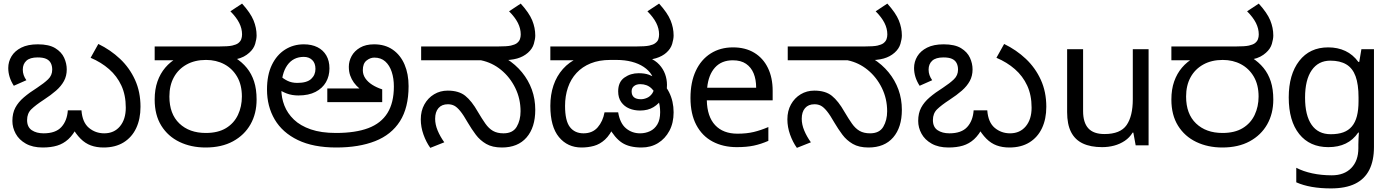

<svg xmlns="http://www.w3.org/2000/svg" viewBox="-20 -810 7762 1070"><path d="M557 12Q518 12 486.5 0.5Q455 -11 429 -37Q403 -63 379 -105L411 -104Q388 -59 360.5 -34Q333 -9 298.5 1.5Q264 12 218 12Q162 12 124 -9.5Q86 -31 67.5 -65Q49 -99 49 -136Q49 -179 65.5 -210Q82 -241 113 -267.5Q144 -294 187 -321Q225 -346 248 -368Q271 -390 271 -422Q271 -443 263 -458.5Q255 -474 237.5 -482Q220 -490 190 -490Q147 -490 127 -471.5Q107 -453 107 -422Q107 -406 112 -391.5Q117 -377 127 -363L57 -332Q41 -357 33.5 -381.5Q26 -406 26 -431Q26 -466 44 -496Q62 -526 98.5 -544.5Q135 -563 191 -563Q253 -563 288 -541.5Q323 -520 337.5 -488Q352 -456 352 -423Q352 -387 336.5 -358.5Q321 -330 292.5 -305Q264 -280 224 -254Q178 -224 154.5 -201Q131 -178 131 -141Q131 -102 157 -84.5Q183 -67 223 -67Q290 -67 322 -102Q354 -137 358 -195H434Q439 -128 475.5 -97.5Q512 -67 561 -67Q616 -67 648.5 -106Q681 -145 681 -210Q681 -280 656.5 -333Q632 -386 588 -424.5Q544 -463 485 -488L528 -565Q596 -532 649 -482Q702 -432 732.5 -365Q763 -298 763 -215Q763 -147 739 -96Q715 -45 669 -16.5Q623 12 557 12Z M1126 12Q1045 12 980.5 -19Q916 -50 879 -109.5Q842 -169 842 -255Q842 -312 857.5 -356Q873 -400 901 -433Q929 -466 968 -488L986 -474H842V-551H1198Q1252 -551 1274 -556Q1296 -561 1307 -569Q1320 -579 1324.5 -591.5Q1329 -604 1329 -618Q1329 -651 1313 -682.5Q1297 -714 1264 -747L1329 -790Q1376 -738 1393 -696.5Q1410 -655 1410 -612Q1410 -593 1402 -565.5Q1394 -538 1369 -516Q1356 -504 1338 -494.5Q1320 -485 1296 -480L1291 -488Q1329 -464 1355.5 -431.5Q1382 -399 1396 -356Q1410 -313 1410 -255Q1410 -177 1376 -117Q1342 -57 1278.5 -22.5Q1215 12 1126 12ZM1127 -69Q1195 -69 1239.5 -96Q1284 -123 1306 -169.5Q1328 -216 1328 -272Q1328 -337 1301.5 -382.5Q1275 -428 1230 -452Q1185 -476 1128 -476Q1066 -476 1020 -450.5Q974 -425 949 -379.5Q924 -334 924 -272Q924 -175 979.5 -122Q1035 -69 1127 -69Z M1852 -69Q1961 -69 2032.5 -96Q2104 -123 2139.5 -180.5Q2175 -238 2175 -328Q2175 -373 2163 -409.5Q2151 -446 2127 -467.5Q2103 -489 2066 -489Q2043 -489 2022.5 -472.5Q2002 -456 2002 -419Q2002 -394 2016 -373.5Q2030 -353 2054.5 -337.5Q2079 -322 2110 -312V-241H1804V-317H1983Q1965 -332 1952 -350Q1939 -368 1931.5 -389.5Q1924 -411 1924 -438Q1924 -469 1939.5 -497.5Q1955 -526 1986.5 -544.5Q2018 -563 2065 -563Q2126 -563 2169 -533Q2212 -503 2234.5 -450.5Q2257 -398 2257 -330Q2257 -210 2209 -134.5Q2161 -59 2070.5 -23.5Q1980 12 1854 12Q1726 12 1640 -29.5Q1554 -71 1511 -144Q1468 -217 1468 -311Q1468 -392 1495 -448Q1522 -504 1568.5 -533.5Q1615 -563 1673 -563Q1717 -563 1749 -547Q1781 -531 1798.5 -501Q1816 -471 1816 -429Q1816 -386 1796.5 -352Q1777 -318 1738.5 -298Q1700 -278 1643 -278Q1607 -278 1578 -289Q1549 -300 1528.5 -316Q1508 -332 1494 -348L1518 -414Q1527 -402 1543 -386.5Q1559 -371 1582.5 -359.5Q1606 -348 1637 -348Q1690 -348 1714 -370Q1738 -392 1738 -426Q1738 -458 1720 -475.5Q1702 -493 1673 -493Q1614 -493 1581 -446.5Q1548 -400 1548 -315V-311Q1548 -265 1565 -221.5Q1582 -178 1618 -143.5Q1654 -109 1712 -89Q1770 -69 1852 -69Z M2777 12Q2724 12 2689.5 -8Q2655 -28 2631.5 -59.5Q2608 -91 2588 -125Q2563 -169 2545 -191Q2527 -213 2511.5 -221Q2496 -229 2476 -229Q2442 -229 2423.5 -207.5Q2405 -186 2405 -148Q2405 -116 2419 -82.5Q2433 -49 2456 -17L2378 14Q2355 -18 2340 -60Q2325 -102 2325 -145Q2325 -192 2345 -228Q2365 -264 2399 -284.5Q2433 -305 2475 -305Q2537 -305 2573 -276Q2609 -247 2643 -187Q2666 -148 2685 -121Q2704 -94 2727.5 -80.5Q2751 -67 2786 -67Q2838 -67 2859.5 -103.5Q2881 -140 2881 -190Q2881 -260 2851.5 -320Q2822 -380 2772.5 -420.5Q2723 -461 2661 -474H2327V-551H2752Q2806 -551 2827.5 -556Q2849 -561 2860 -569Q2873 -579 2877.5 -591.5Q2882 -604 2882 -618Q2882 -651 2866 -682.5Q2850 -714 2817 -747L2882 -790Q2929 -738 2946 -696.5Q2963 -655 2963 -612Q2963 -593 2955 -565.5Q2947 -538 2922 -516Q2897 -494 2862 -484Q2827 -474 2769 -474H2745L2802 -483Q2853 -451 2889 -407Q2925 -363 2944 -310.5Q2963 -258 2963 -198Q2963 -100 2914.5 -44Q2866 12 2777 12Z M3221 12Q3143 12 3095 -46Q3047 -104 3047 -220Q3047 -282 3064.5 -334Q3082 -386 3117 -425.5Q3152 -465 3202 -487L3217 -474H3047V-551H3523Q3576 -551 3598.5 -556Q3621 -561 3631 -569Q3645 -579 3649 -591.5Q3653 -604 3653 -618Q3653 -651 3637 -682.5Q3621 -714 3588 -747L3653 -790Q3700 -738 3717 -696.5Q3734 -655 3734 -612Q3734 -593 3726 -565.5Q3718 -538 3693 -516Q3683 -507 3668.5 -499Q3654 -491 3636 -485.5Q3618 -480 3594 -477L3597 -488Q3632 -474 3654 -450Q3676 -426 3686.5 -397Q3697 -368 3697 -337Q3697 -319 3694.5 -305Q3692 -291 3684 -275Q3682 -271 3677 -268Q3672 -265 3670 -261Q3653 -232 3622 -213Q3591 -194 3547 -194Q3514 -194 3486.5 -205.5Q3459 -217 3442 -241Q3425 -265 3425 -301Q3425 -353 3459.5 -377.5Q3494 -402 3539 -402Q3573 -402 3596.5 -393.5Q3620 -385 3638 -372Q3683 -347 3708.5 -296.5Q3734 -246 3734 -184Q3734 -125 3710.5 -81Q3687 -37 3647 -12.5Q3607 12 3555 12Q3487 12 3446.5 -14.5Q3406 -41 3371 -104L3403 -109Q3380 -58 3351.5 -32Q3323 -6 3290 3Q3257 12 3221 12ZM3232 -67Q3282 -67 3311 -100.5Q3340 -134 3349 -184H3425Q3435 -123 3468.5 -95Q3502 -67 3547 -67Q3577 -67 3602.5 -79Q3628 -91 3643.5 -117Q3659 -143 3659 -185Q3659 -223 3647 -258.5Q3635 -294 3610.5 -317.5Q3586 -341 3548 -341Q3527 -341 3513.5 -330.5Q3500 -320 3500 -301Q3500 -279 3513 -268Q3526 -257 3552 -257Q3568 -257 3585.5 -264.5Q3603 -272 3615 -289.5Q3627 -307 3627 -337Q3627 -367 3611.5 -392.5Q3596 -418 3567.5 -437Q3539 -456 3500.5 -466Q3462 -476 3416 -476H3381Q3319 -476 3272 -457Q3225 -438 3193 -403.5Q3161 -369 3145 -322Q3129 -275 3129 -220Q3129 -137 3156 -102Q3183 -67 3232 -67Z M4065 -546Q4134 -546 4183.5 -516Q4233 -486 4259.5 -431.5Q4286 -377 4286 -304V-251H3919Q3921 -160 3965.5 -112.5Q4010 -65 4090 -65Q4141 -65 4180.5 -74.5Q4220 -84 4262 -102V-25Q4221 -7 4181 1.5Q4141 10 4086 10Q4010 10 3951.5 -21Q3893 -52 3860.5 -113.5Q3828 -175 3828 -264Q3828 -352 3857.5 -415Q3887 -478 3940.5 -512Q3994 -546 4065 -546ZM4064 -474Q4001 -474 3964.5 -433.5Q3928 -393 3921 -321H4194Q4194 -367 4180 -401Q4166 -435 4137.5 -454.5Q4109 -474 4064 -474Z M4820 12Q4767 12 4732.5 -8Q4698 -28 4674.5 -59.5Q4651 -91 4631 -125Q4606 -169 4588 -191Q4570 -213 4554.5 -221Q4539 -229 4519 -229Q4485 -229 4466.5 -207.5Q4448 -186 4448 -148Q4448 -116 4462 -82.5Q4476 -49 4499 -17L4421 14Q4398 -18 4383 -60Q4368 -102 4368 -145Q4368 -192 4388 -228Q4408 -264 4442 -284.5Q4476 -305 4518 -305Q4580 -305 4616 -276Q4652 -247 4686 -187Q4709 -148 4728 -121Q4747 -94 4770.5 -80.5Q4794 -67 4829 -67Q4881 -67 4902.5 -103.5Q4924 -140 4924 -190Q4924 -260 4894.5 -320Q4865 -380 4815.5 -420.5Q4766 -461 4704 -474H4370V-551H4795Q4849 -551 4870.5 -556Q4892 -561 4903 -569Q4916 -579 4920.5 -591.5Q4925 -604 4925 -618Q4925 -651 4909 -682.5Q4893 -714 4860 -747L4925 -790Q4972 -738 4989 -696.5Q5006 -655 5006 -612Q5006 -593 4998 -565.5Q4990 -538 4965 -516Q4940 -494 4905 -484Q4870 -474 4812 -474H4788L4845 -483Q4896 -451 4932 -407Q4968 -363 4987 -310.5Q5006 -258 5006 -198Q5006 -100 4957.5 -44Q4909 12 4820 12Z M5605 12Q5566 12 5534.5 0.5Q5503 -11 5477 -37Q5451 -63 5427 -105L5459 -104Q5436 -59 5408.5 -34Q5381 -9 5346.5 1.5Q5312 12 5266 12Q5210 12 5172 -9.5Q5134 -31 5115.5 -65Q5097 -99 5097 -136Q5097 -179 5113.5 -210Q5130 -241 5161 -267.5Q5192 -294 5235 -321Q5273 -346 5296 -368Q5319 -390 5319 -422Q5319 -443 5311 -458.5Q5303 -474 5285.5 -482Q5268 -490 5238 -490Q5195 -490 5175 -471.5Q5155 -453 5155 -422Q5155 -406 5160 -391.5Q5165 -377 5175 -363L5105 -332Q5089 -357 5081.5 -381.5Q5074 -406 5074 -431Q5074 -466 5092 -496Q5110 -526 5146.5 -544.5Q5183 -563 5239 -563Q5301 -563 5336 -541.5Q5371 -520 5385.5 -488Q5400 -456 5400 -423Q5400 -387 5384.5 -358.5Q5369 -330 5340.5 -305Q5312 -280 5272 -254Q5226 -224 5202.5 -201Q5179 -178 5179 -141Q5179 -102 5205 -84.5Q5231 -67 5271 -67Q5338 -67 5370 -102Q5402 -137 5406 -195H5482Q5487 -128 5523.5 -97.5Q5560 -67 5609 -67Q5664 -67 5696.5 -106Q5729 -145 5729 -210Q5729 -280 5704.5 -333Q5680 -386 5636 -424.5Q5592 -463 5533 -488L5576 -565Q5644 -532 5697 -482Q5750 -432 5780.5 -365Q5811 -298 5811 -215Q5811 -147 5787 -96Q5763 -45 5717 -16.5Q5671 12 5605 12Z M6381 -536V0H6309L6296 -71H6292Q6275 -43 6248 -25Q6221 -7 6189 1.5Q6157 10 6122 10Q6058 10 6014.5 -10.5Q5971 -31 5949 -74Q5927 -117 5927 -185V-536H6016V-191Q6016 -127 6045 -95Q6074 -63 6135 -63Q6224 -63 6258.5 -113Q6293 -163 6293 -257V-536Z M6792 12Q6711 12 6646.5 -19Q6582 -50 6545 -109.5Q6508 -169 6508 -255Q6508 -312 6523.5 -356Q6539 -400 6567 -433Q6595 -466 6634 -488L6652 -474H6508V-551H6864Q6918 -551 6940 -556Q6962 -561 6973 -569Q6986 -579 6990.5 -591.5Q6995 -604 6995 -618Q6995 -651 6979 -682.5Q6963 -714 6930 -747L6995 -790Q7042 -738 7059 -696.5Q7076 -655 7076 -612Q7076 -593 7068 -565.5Q7060 -538 7035 -516Q7022 -504 7004 -494.5Q6986 -485 6962 -480L6957 -488Q6995 -464 7021.5 -431.5Q7048 -399 7062 -356Q7076 -313 7076 -255Q7076 -177 7042 -117Q7008 -57 6944.5 -22.5Q6881 12 6792 12ZM6793 -69Q6861 -69 6905.5 -96Q6950 -123 6972 -169.5Q6994 -216 6994 -272Q6994 -337 6967.5 -382.5Q6941 -428 6896 -452Q6851 -476 6794 -476Q6732 -476 6686 -450.5Q6640 -425 6615 -379.5Q6590 -334 6590 -272Q6590 -175 6645.5 -122Q6701 -69 6793 -69Z M7382 -546Q7435 -546 7477.5 -526Q7520 -506 7550 -465H7555L7567 -536H7637V9Q7637 85 7611 136.5Q7585 188 7532 214Q7479 240 7397 240Q7339 240 7290.5 231.5Q7242 223 7204 206V125Q7242 145 7293 156Q7344 167 7402 167Q7471 167 7510.5 126.5Q7550 86 7550 16V-5Q7550 -17 7551 -39.5Q7552 -62 7553 -71H7549Q7521 -30 7479.5 -10Q7438 10 7383 10Q7279 10 7220.5 -63Q7162 -136 7162 -267Q7162 -395 7220.5 -470.5Q7279 -546 7382 -546ZM7394 -472Q7327 -472 7290 -418.5Q7253 -365 7253 -266Q7253 -167 7289.5 -114.5Q7326 -62 7396 -62Q7437 -62 7466 -72.5Q7495 -83 7514 -105.5Q7533 -128 7542 -163Q7551 -198 7551 -246V-267Q7551 -340 7534.5 -385Q7518 -430 7483 -451Q7448 -472 7394 -472Z"/></svg>

Font: kannada25
Style: Book
Weight: 400
Designer: Jelle Bosma - Monotype Design Team
Foundry: Monotype Imaging Inc.
Version: Version 2.003